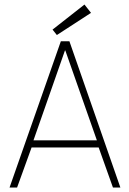

<svg xmlns="http://www.w3.org/2000/svg" viewBox="-20 -846 583 866"><path d="M254.5 -660H293L523 0H489.5L425 -181H122.5L57 0H23ZM131 -213H417L274.5 -618.5H273ZM236.5 -688 217 -712.5 361 -825.5 390.5 -788Z"/></svg>

Font: League Spartan Extralight
Style: Regular
Weight: 200
Foundry: The League of Moveable Type
Version: Version 2.300; ttfautohint (v1.8.3)